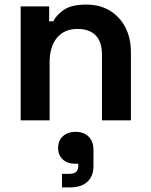

<svg xmlns="http://www.w3.org/2000/svg" viewBox="-20 -524 656 836"><path d="M70 0V-496H194V-431H212Q224 -457 257 -480.5Q290 -504 357 -504Q415 -504 458.5 -477.5Q502 -451 526 -404.5Q550 -358 550 -296V0H424V-286Q424 -342 396.5 -370Q369 -398 318 -398Q260 -398 228 -359.5Q196 -321 196 -252V0ZM250 292V233H280Q303 233 312 224Q321 215 321 195V189H308Q273 189 253 170Q233 151 233 120Q233 88 254 69Q275 50 309 50Q344 50 365.5 70.5Q387 91 387 130V198Q387 243 360.5 267.5Q334 292 283 292Z"/></svg>

Font: Space Grotesk
Style: Bold
Weight: 700
Designer: Florian Karsten
Foundry: Florian Karsten
Version: Version 2.000